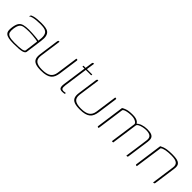

<svg xmlns="http://www.w3.org/2000/svg" viewBox="180 -1399 2301 2301"><g transform="rotate(45 1330.5 -248.5)"><path d="M187 8Q135 8 103 1Q71 -6 55 -21Q39 -36 35.5 -60Q32 -84 37 -118Q44 -169 61 -196Q78 -223 112 -233Q146 -243 202 -243Q227 -243 254.5 -241.5Q282 -240 307 -238Q332 -236 349.5 -233.5Q367 -231 373 -229Q382 -284 376.5 -316Q371 -348 354 -363Q337 -378 310.5 -382.5Q284 -387 251 -387Q218 -387 184.5 -384Q151 -381 125 -374Q99 -367 88 -355L90 -362Q92 -379 106.5 -385Q121 -391 133 -394Q151 -399 183 -402Q215 -405 246 -405Q287 -405 318.5 -400.5Q350 -396 370 -380.5Q390 -365 398 -333.5Q406 -302 398 -247L369 -36Q366 -13 327 -2.5Q288 8 187 8ZM189 -9Q275 -9 310 -16.5Q345 -24 348 -40L370 -210Q363 -214 337 -217.5Q311 -221 279.5 -224Q248 -227 224 -227Q170 -227 136 -221.5Q102 -216 84.5 -193Q67 -170 60 -119Q55 -82 61 -57.5Q67 -33 96 -21Q125 -9 189 -9Z M562 -399 523 -121Q516 -62 547.5 -38Q579 -14 649 -14Q726 -14 763.5 -39.5Q801 -65 809 -122L848 -399Q849 -399 850.5 -399Q852 -399 853 -399Q854 -399 855.5 -399Q857 -399 858 -399Q864 -399 866 -397.5Q868 -396 868.5 -392.5Q869 -389 868 -382L833 -132Q828 -99 817 -73.5Q806 -48 785.5 -31Q765 -14 731.5 -5Q698 4 647 4Q587 4 553 -9.5Q519 -23 507.5 -52.5Q496 -82 503 -131L538 -382Q540 -392 542.5 -395.5Q545 -399 552 -399Q555 -399 557 -399Q559 -399 562 -399Z M1007 3Q986 3 974 -4Q962 -11 958 -28.5Q954 -46 958 -76L1001 -383H966L968 -399H1004L1016 -484Q1017 -493 1019 -497.5Q1021 -502 1024.5 -503.5Q1028 -505 1032 -505H1042Q1042 -505 1040.5 -498Q1039 -491 1037 -476L1026 -399H1117L1115 -383H1023L981 -82Q976 -43 983 -28.5Q990 -14 1014 -14Q1026 -14 1036 -16Q1046 -18 1050 -19L1048 -2Q1043 -1 1032 1Q1021 3 1007 3Z M1220 -399 1181 -121Q1174 -62 1205.5 -38Q1237 -14 1307 -14Q1384 -14 1421.5 -39.5Q1459 -65 1467 -122L1506 -399Q1507 -399 1508.5 -399Q1510 -399 1511 -399Q1512 -399 1513.5 -399Q1515 -399 1516 -399Q1522 -399 1524 -397.5Q1526 -396 1526.5 -392.5Q1527 -389 1526 -382L1491 -132Q1486 -99 1475 -73.5Q1464 -48 1443.5 -31Q1423 -14 1389.5 -5Q1356 4 1305 4Q1245 4 1211 -9.5Q1177 -23 1165.5 -52.5Q1154 -82 1161 -131L1196 -382Q1198 -392 1200.5 -395.5Q1203 -399 1210 -399Q1213 -399 1215 -399Q1217 -399 1220 -399Z M1616 0Q1608 0 1605.5 -3Q1603 -6 1604 -14L1653 -367Q1660 -372 1671 -377.5Q1682 -383 1699 -389Q1716 -395 1741 -398.5Q1766 -402 1802 -402Q1832 -402 1854 -396.5Q1876 -391 1891 -379.5Q1906 -368 1913 -351H1904Q1913 -363 1928.5 -373Q1944 -383 1963 -389.5Q1982 -396 2003.5 -399.5Q2025 -403 2046 -403Q2094 -403 2120 -392Q2146 -381 2154 -358Q2162 -335 2157 -299L2117 -14Q2117 -9 2115 -6Q2113 -3 2110 -1.5Q2107 0 2102 0H2093Q2104 -75 2114.5 -149.5Q2125 -224 2135 -299Q2142 -346 2119 -365.5Q2096 -385 2044 -385Q2021 -385 1992 -379Q1963 -373 1941 -361.5Q1919 -350 1917 -334L1870 0H1848L1895 -334Q1897 -352 1868.5 -368Q1840 -384 1798 -384Q1770 -384 1743 -380Q1716 -376 1696.5 -368.5Q1677 -361 1673 -349L1624 0Z M2263 0Q2248 0 2251 -14L2300 -367Q2315 -375 2334 -383Q2353 -391 2386.5 -396.5Q2420 -402 2476 -402Q2521 -402 2549.5 -395.5Q2578 -389 2592.5 -375.5Q2607 -362 2610.5 -341.5Q2614 -321 2610 -294L2571 -14Q2570 -10 2568 -6.5Q2566 -3 2562.5 -1.5Q2559 0 2554 0H2547L2588 -295Q2595 -340 2569 -362Q2543 -384 2471 -384Q2416 -384 2377.5 -376.5Q2339 -369 2321 -353L2271 0Z"/></g></svg>

Font: Genos Thin
Style: Italic
Weight: 100
Italic angle: -8°
Designer: Robert E. Leuschke
Foundry: Robert E. Leuschke
Version: Version 1.010